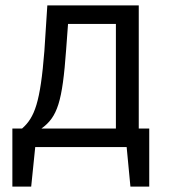

<svg xmlns="http://www.w3.org/2000/svg" viewBox="-20 -547 640 714"><path d="M496 -69V-527H156L145 -357C130 -167 109 -110 62 -69H26V147H96L111 0H451L465 147H535V-69ZM411 -69H143H134C194 -112 212 -169 226 -363L233 -458H411Z"/></svg>

Font: FiraMono Nerd Font
Style: Regular
Weight: 400
Designer: Carrois Corporate & Edenspiekermann AG
Foundry: Carrois Corporate GbR & Edenspiekermann AG
Version: Version 003.206;Nerd Fonts 3.3.0